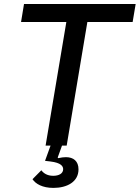

<svg xmlns="http://www.w3.org/2000/svg" viewBox="-20 -718 689 947"><path d="M243.6 208.8C310.7 208.8 367.2 179 367.2 117.2C367.2 76.7 342 57.2 305.4 57.2C295.8 57.2 281.2 58.6 267 62.1L264.6 58.9L285.9 0H308.9L410.9 -609.4H634.2L649.1 -698.2H98.4L83.8 -609.4H307.2L204.9 0H229.4L202.1 75.3L229 78.5C281.6 84.9 291.5 102.3 291.5 116.5C291.5 138.1 270.2 149.1 242.5 149.1C212 149.1 194.2 135.7 183.9 121.8L140.3 165.8C155.2 188.6 188.9 208.8 243.6 208.8Z"/></svg>

Font: Margiela Mono Italic Medium It
Style: Regular
Weight: 500
Designer: Mike Abbink, Paul van der Laan, Pieter van Rosmalen
Foundry: Bold Monday
Version: Version 2.003 2021